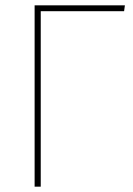

<svg xmlns="http://www.w3.org/2000/svg" viewBox="-20 -701 501 721"><path d="M449 -681 446 -659H133V0H110V-681Z"/></svg>

Font: Fira Sans Condensed Thin
Style: Regular
Weight: 250
Width: 3
Designer: Carrois Corporate & Edenspiekermann AG
Foundry: Carrois Corporate GbR & Edenspiekermann AG
Version: Version 4.203